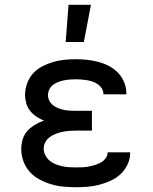

<svg xmlns="http://www.w3.org/2000/svg" viewBox="-20 -776 640 804"><path d="M297 8Q271 8 245 5.5Q219 3 194 -4.5Q169 -12 145.5 -24.5Q122 -37 104.5 -56.5Q87 -76 78 -101Q69 -126 69 -152Q69 -172 75 -192.5Q81 -213 95 -228Q109 -243 126.5 -253.5Q144 -264 164 -271Q147 -278 132 -288Q117 -298 106 -312Q95 -326 90 -343.5Q85 -361 85 -379Q85 -403 93.5 -426.5Q102 -450 118 -468Q134 -486 156 -497.5Q178 -509 201 -516Q224 -523 248.5 -525.5Q273 -528 297 -528Q321 -528 344.5 -525.5Q368 -523 391 -517Q414 -511 435.5 -500Q457 -489 473.5 -472Q490 -455 499.5 -432.5Q509 -410 509 -387V-381H413V-383Q413 -395 406.5 -405.5Q400 -416 390 -423Q380 -430 368.5 -434Q357 -438 345 -440Q333 -442 321 -443Q309 -444 297 -444Q285 -444 272.5 -443Q260 -442 247.5 -439.5Q235 -437 223.5 -432.5Q212 -428 202 -420.5Q192 -413 186.5 -401.5Q181 -390 181 -377Q181 -365 187 -353.5Q193 -342 203 -334.5Q213 -327 225 -322.5Q237 -318 249.5 -315.5Q262 -313 274.5 -312.5Q287 -312 300 -312H365V-229H300Q285 -229 270.5 -228Q256 -227 242 -224Q228 -221 214.5 -216Q201 -211 189 -202.5Q177 -194 170 -181Q163 -168 163 -153Q163 -139 170 -125.5Q177 -112 188 -103Q199 -94 212.5 -88.5Q226 -83 240 -80Q254 -77 268.5 -76Q283 -75 297 -75Q311 -75 324.5 -75.5Q338 -76 351 -78.5Q364 -81 377 -85Q390 -89 402 -95.5Q414 -102 422.5 -113.5Q431 -125 431 -138H525V-135Q525 -110 514 -87Q503 -64 485 -47Q467 -30 444 -19.5Q421 -9 396.5 -2.5Q372 4 347 6Q322 8 297 8ZM255 -600 267 -756H361L331 -600Z"/></svg>

Font: Iosevka Medium Extended
Style: Regular
Weight: 500
Width: 7
Monospace: yes
Designer: Belleve Invis
Foundry: Belleve Invis
Version: Version 32.5.0; ttfautohint (v1.8.4)